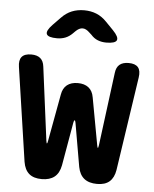

<svg xmlns="http://www.w3.org/2000/svg" viewBox="-55 -831 710 888"><g transform="rotate(5 300.0 -387.5)"><path d="M172 10Q134 10 113 -8Q92 -26 86 -63L22 -497Q17 -529 30 -544.5Q43 -560 74 -560Q101 -560 116 -547.5Q131 -535 134 -509L178 -169Q180 -156 182 -156Q182 -156 182 -157Q184 -157 186 -169L226 -387Q231 -417 250 -432Q269 -447 300 -447Q331 -447 350 -432Q369 -417 374 -387L414 -169Q416 -157 418 -157Q418 -156 418 -156Q420 -156 422 -169L466 -509Q469 -535 484 -547.5Q499 -560 526 -560Q557 -560 570 -544.5Q583 -529 578 -497L513 -62Q507 -26 486.5 -8Q466 10 429 10Q391 10 369 -7.5Q347 -25 340 -61L305 -263Q303 -274 300 -274Q297 -274 295 -263L260 -62Q253 -25 231 -7.5Q209 10 172 10ZM186 -645Q144 -645 137.5 -660Q131 -675 160 -705L195 -741Q217 -764 243 -774.5Q269 -785 300 -785Q331 -785 357 -774.5Q383 -764 405 -741L440 -705Q469 -675 462.5 -660Q456 -645 414 -645Q393 -645 375 -652Q357 -659 343 -675L333 -684Q316 -701 300 -701Q284 -701 267 -684L257 -674Q242 -659 224.5 -652Q207 -645 186 -645Z"/></g></svg>

Font: Maple Mono Normal NL
Style: Bold
Weight: 700
Monospace: yes
Designer: subframe7536
Version: Version 7.000